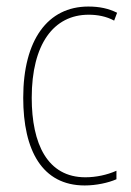

<svg xmlns="http://www.w3.org/2000/svg" viewBox="-20 -557 401 587"><path d="M239 10C274 10 311 2 336 -9V-35C307 -22 273 -15 241 -15C125 -15 77 -117 77 -258C77 -422 144 -512 251 -512C278 -512 305 -507 329 -494L338 -518C312 -531 284 -537 250 -537C126 -537 51 -435 51 -258C51 -97 109 10 239 10Z"/></svg>

Font: Noto Sans Ethiopic Condensed Thin
Style: Regular
Weight: 100
Width: 3
Designer: Monotype Design Team
Foundry: Monotype Imaging Inc.
Version: Version 2.102